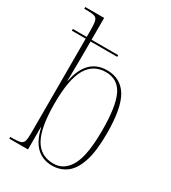

<svg xmlns="http://www.w3.org/2000/svg" viewBox="-188 -855 854 960"><g transform="rotate(30 239.0 -375.0)"><path d="M268 10Q157 10 126 -128H124V0H16V-10H29Q60 -10 74.5 -14.5Q89 -19 93 -33.5Q97 -48 97 -79V-624H17V-634H97V-671Q97 -708 93 -724.5Q89 -741 75 -745.5Q61 -750 31 -750H16V-760H125V-634H279V-624H125V-558Q125 -531 124.5 -490.5Q124 -450 123 -397H125Q154 -541 270 -541Q348 -541 387 -477Q426 -413 426 -266Q426 -164 406 -103.5Q386 -43 350.5 -16.5Q315 10 268 10ZM269 -2Q330 -2 364 -63Q398 -124 398 -268Q398 -407 368 -468.5Q338 -530 269 -530Q197 -530 160.5 -467.5Q124 -405 124 -267Q124 -128 159 -65Q194 -2 269 -2Z"/></g></svg>

Font: Noto Serif Display Condensed Thin
Style: Regular
Weight: 100
Width: 3
Designer: Monotype Design Team
Foundry: Monotype Imaging Inc.
Version: Version 2.009